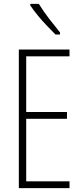

<svg xmlns="http://www.w3.org/2000/svg" viewBox="-20 -969 425 989"><path d="M338 0H77V-714H338V-679H115V-392H325V-357H115V-35H338ZM180 -949Q205 -909 233.5 -872Q262 -835 289 -802V-791H266Q247 -810 222.5 -835.5Q198 -861 175 -889Q152 -917 136 -941V-949Z"/></svg>

Font: Noto Sans Lao Looped ExtraCondensed ExtraLight
Style: Regular
Weight: 200
Width: 2
Designer: Mark Frömberg, Ben Mitchell
Foundry: The Fontpad Ltd
Version: Version 1.002; ttfautohint (v1.8.4.7-5d5b)